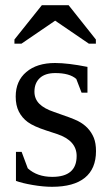

<svg xmlns="http://www.w3.org/2000/svg" viewBox="-20 -716 429 746"><path d="M353 -128.9Q353 -60.5 309.8 -25.4Q266.6 9.8 182.1 9.8Q147.9 9.8 106.7 2.7Q65.4 -4.4 42 -13.2V-126H64L87.9 -62Q124.5 -28.8 183.1 -28.8Q277.8 -28.8 277.8 -109.9Q277.8 -169.4 203.1 -194.8L159.7 -209Q110.4 -225.1 87.9 -241.7Q65.4 -258.3 53.2 -282.5Q41 -306.6 41 -340.8Q41 -401.4 82.3 -436.3Q123.5 -471.2 193.8 -471.2Q244.1 -471.2 319.8 -456.1V-356H296.9L276.4 -409.2Q250.5 -432.1 194.8 -432.1Q155.3 -432.1 134.5 -412.6Q113.8 -393.1 113.8 -359.9Q113.8 -332 132.6 -313Q151.4 -293.9 189.5 -281.2Q261.2 -256.8 283.2 -245.6Q305.2 -234.4 320.6 -218Q335.9 -201.7 344.5 -180.7Q353 -159.7 353 -128.9ZM36.1 -546.4V-562.5L142.6 -695.8H246.6L352.5 -562.5V-546.4H325.2L194.3 -635.7L63.5 -546.4Z"/></svg>

Font: Times New Roman
Style: Regular
Weight: 400
Designer: Steve Matteson
Foundry: Ascender Corporation
Version: Version 2.00.3